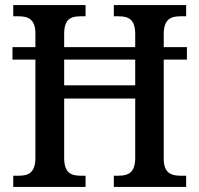

<svg xmlns="http://www.w3.org/2000/svg" viewBox="-20 -734 783 754"><path d="M32 0H316V-44H297C259 -44 232 -55 232 -114V-347H511V-114C511 -55 483 -44 445 -44H427V0H711V-44H689C653 -44 623 -54 623 -110V-500H714V-549H623V-600C623 -660 652 -670 689 -670H711V-714H427V-670H445C483 -670 511 -660 511 -600V-549H232V-601C232 -660 259 -670 297 -670H316V-714H32V-670H52C89 -670 119 -660 119 -603V-549H29V-500H119V-114C119 -55 91 -44 54 -44H32ZM232 -399V-500H511V-399Z"/></svg>

Font: Noto Serif Armenian SemiCondensed Medium
Style: Regular
Weight: 500
Width: 4
Designer: Monotype Design Team
Foundry: Monotype Imaging Inc.
Version: Version 2.008